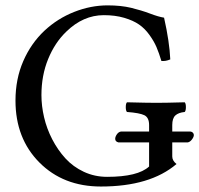

<svg xmlns="http://www.w3.org/2000/svg" viewBox="-20 -678 735 708"><path d="M377 -658.2Q425.8 -658.2 463.4 -649.2Q501 -640.1 532.5 -628.2Q564 -616.2 585 -612.8Q605 -523.9 607.9 -459Q591.3 -451.7 575.2 -453.1Q566.4 -482.4 557.1 -504.2Q547.9 -525.9 531 -549.3Q514.2 -572.8 492.7 -587.6Q471.2 -602.5 438 -612.3Q404.8 -622.1 362.8 -622.1Q286.6 -622.1 224.1 -561Q182.1 -520.5 157.5 -460.2Q132.8 -399.9 132.8 -327.1Q132.8 -287.1 142.6 -245.4Q152.3 -203.6 172.6 -164.3Q192.9 -125 221.2 -94Q249.5 -63 289.3 -44.4Q329.1 -25.9 375 -25.9Q488.3 -25.9 529.8 -64V-152.8H417Q404.8 -155.8 404.8 -166Q404.8 -173.8 410.9 -182.6Q417 -191.4 425.8 -192.9H529.8V-216.8Q529.8 -244.6 512.2 -253.2Q494.6 -261.7 448.2 -265.1Q443.8 -269.5 443.8 -283Q443.8 -296.4 448.2 -300.8Q524.4 -298.8 557.1 -298.8Q590.8 -298.8 661.1 -300.8Q665.5 -296.4 665.5 -283Q665.5 -269.5 661.1 -265.1Q637.7 -262.7 626.5 -252.2Q615.2 -241.7 615.2 -216.8V-192.9H682.1Q688 -192.4 691.4 -188.5Q694.8 -184.6 694.8 -180.2Q694.8 -172.9 687.7 -163.6Q680.7 -154.3 671.9 -152.8H615.2V-101.1Q615.2 -85.4 630.9 -73.2Q533.7 9.8 352.1 9.8Q213.4 9.8 125.2 -78.9Q37.1 -167.5 37.1 -307.1Q37.1 -386.7 65.7 -452.4Q94.2 -518.1 144 -564.9Q192.4 -609.9 253.4 -634Q314.5 -658.2 377 -658.2Z"/></svg>

Font: Common Serif
Style: Regular
Weight: 400
Designer: Philipp H. Poll, Khaled Hosny
Foundry: Stefan Peev, Context Ltd.
Version: Version 1.026